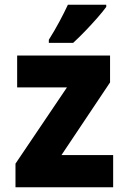

<svg xmlns="http://www.w3.org/2000/svg" viewBox="-20 -786 540 806"><path d="M45 0V-99L261 -419H52V-553H442V-440L238 -135H455V0ZM185 -619Q210 -659 229.5 -695.5Q249 -732 265 -766H426V-757Q413 -739 389 -711.5Q365 -684 338 -656Q311 -628 287 -606H185Z"/></svg>

Font: Noto Sans Mono ExtraCondensed Black
Style: Regular
Weight: 900
Width: 2
Designer: Monotype Design Team
Foundry: Monotype Imaging Inc.
Version: Version 2.014